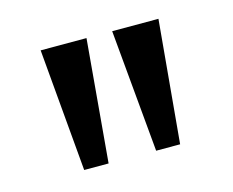

<svg xmlns="http://www.w3.org/2000/svg" viewBox="-54 -751 525 433"><g transform="rotate(-15 208.0 -535.0)"><path d="M95 -392H152L177 -678H70ZM237 -678 263 -392H319L345 -678Z"/></g></svg>

Font: Falling Sky
Style: Light
Weight: 400
Designer: Paul D. Hunt
Foundry: Adobe Systems Incorporated
Version: Version 1.02